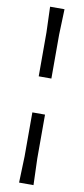

<svg xmlns="http://www.w3.org/2000/svg" viewBox="-108 -837 468 1075"><g transform="rotate(10 126.0 -300.0)"><path d="M90 -655 85 -800H167L162 -655V-405H90ZM90 50V-200H162V50L167 200H85Z"/></g></svg>

Font: Farro Light
Style: Regular
Weight: 300
Designer: Aceler Chua
Foundry: Grayscale Limited
Version: Version 1.101